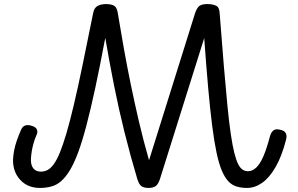

<svg xmlns="http://www.w3.org/2000/svg" viewBox="-20 -906 1463 943"><path d="M176 17Q116 17 79.5 -22.5Q43 -62 44 -122Q45 -144 49.5 -167.5Q54 -191 63 -217Q72 -243 85 -272Q92 -286 105 -290Q118 -294 136 -288Q155 -283 161 -270.5Q167 -258 159 -242Q151 -224 145 -203Q139 -182 136 -163Q133 -144 132 -129Q130 -97 143 -80Q156 -63 181 -63Q198 -63 213.5 -71Q229 -79 244 -99.5Q259 -120 274 -156.5Q289 -193 306 -250.5Q323 -308 342.5 -390.5Q362 -473 385 -584Q408 -695 437 -839Q442 -868 459.5 -877Q477 -886 501 -886Q527 -886 541 -877.5Q555 -869 559 -839Q573 -754 588.5 -667Q604 -580 622.5 -490.5Q641 -401 662.5 -308.5Q684 -216 712 -119L938 -841Q948 -870 961 -878Q974 -886 998 -886Q1024 -886 1041 -878Q1058 -870 1059 -839Q1070 -693 1079.5 -581Q1089 -469 1097 -387Q1105 -305 1113.5 -247.5Q1122 -190 1131 -154.5Q1140 -119 1150 -99.5Q1160 -80 1172 -72.5Q1184 -65 1198 -65Q1219 -65 1238 -82.5Q1257 -100 1273.5 -138Q1290 -176 1306 -237Q1311 -256 1323 -265.5Q1335 -275 1359 -268Q1377 -264 1383.5 -252Q1390 -240 1385 -220Q1364 -138 1333.5 -85.5Q1303 -33 1267.5 -8Q1232 17 1193 17Q1165 17 1142 10Q1119 3 1101.5 -15.5Q1084 -34 1069.5 -68Q1055 -102 1043.5 -156.5Q1032 -211 1022 -289Q1012 -367 1002.5 -473.5Q993 -580 983 -719L766 -28Q757 0 744 8.5Q731 17 710 17Q688 17 675.5 9Q663 1 654 -28Q620 -142 591.5 -256.5Q563 -371 540 -487Q517 -603 497 -720Q471 -581 448 -474.5Q425 -368 404.5 -290Q384 -212 364 -158Q344 -104 323 -69.5Q302 -35 280 -16Q258 3 232 10Q206 17 176 17Z"/></svg>

Font: Playwrite AT
Style: Regular
Weight: 400
Designer: Veronika Burian, José Scaglione
Foundry: TypeTogether
Version: Version 1.002